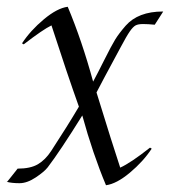

<svg xmlns="http://www.w3.org/2000/svg" viewBox="-89 -536 502 567"><path d="M392 -502H393L368 -463Q348 -465 333.5 -465Q319 -465 311.5 -461Q304 -457 294.5 -443.5Q285 -430 267 -396Q206 -283 196 -263Q244 -107 266 -41Q297 -55 354 -100L359 -97Q334 -59 294.5 -26Q255 7 224 11Q185 -82 154 -195Q88 -89 52 -42Q42 -29 16.5 -12Q-9 5 -31.5 5Q-54 5 -69 1L-68 0V1Q-60 -9 -52 -19Q-44 -29 -37 -38Q1 -38 23 -51Q45 -64 62 -90Q111 -165 144 -221Q109 -319 63 -461Q38 -449 -19 -405L-24 -408Q1 -446 40.5 -479Q80 -512 111 -516Q153 -416 186 -295Q198 -317 219 -359Q240 -401 251 -419Q262 -437 282 -460Q319 -502 392 -502Z"/></svg>

Font: Felipa
Style: Regular
Weight: 400
Designer: Javier Alcaraz
Foundry: Fontstage
Version: Version 1.001